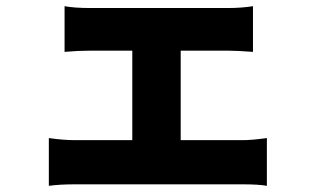

<svg xmlns="http://www.w3.org/2000/svg" viewBox="-20 -563 1017 620"><path d="M271.5 -537.1H716.8Q758.8 -537.1 796.9 -543V-395.5Q744.1 -399.4 716.8 -399.4H563.5V-110.4H762.7Q793.9 -110.4 841.8 -117.2V37.1Q815.4 32.2 762.7 32.2H223.6Q171.9 32.2 137.7 37.1V-117.2Q183.6 -110.4 223.6 -110.4H407.2V-399.4H271.5Q231.4 -399.4 188.5 -395.5V-543Q220.7 -537.1 271.5 -537.1Z"/></svg>

Font: Min Sans Black
Style: Regular
Weight: 900
Designer: Jinseong-Kim, NotoSansCJK, Nunito
Foundry: Jinseong-Kim
Version: Version 1.000